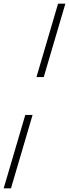

<svg xmlns="http://www.w3.org/2000/svg" viewBox="-58 -766 374 1040"><path d="M179 -348.5H139.5L256.5 -746H296ZM-38 254 79 -143.5H118.5L1.5 254Z"/></svg>

Font: Newsreader Light
Style: Italic
Weight: 300
Italic angle: -17°
Designer: Hugues Gentile
Foundry: Production Type
Version: Version 1.003